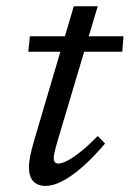

<svg xmlns="http://www.w3.org/2000/svg" viewBox="-20 -585 415 614"><path d="M70.5 -419.5 75.5 -469H375L371 -419.5ZM162.5 -129Q159.5 -118 157 -108.5Q154.5 -99 153.2 -92Q152 -85 152 -80Q152 -70 155.8 -66Q159.5 -62 166.5 -62Q177.5 -62 195.5 -71.2Q213.5 -80.5 238 -100Q262.5 -119.5 292.5 -150L316 -126Q287 -92 260.5 -66.8Q234 -41.5 210 -24.5Q186 -7.5 164.8 1Q143.5 9.5 125 9.5Q101 9.5 86.8 -5Q72.5 -19.5 72.5 -51Q72.5 -64.5 76.2 -84.2Q80 -104 88.5 -133.5L216 -565H292.5Z"/></svg>

Font: Newsreader 12pt
Style: Italic
Weight: 400
Italic angle: -17°
Version: Version 1.003